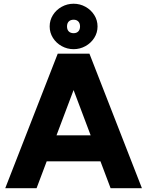

<svg xmlns="http://www.w3.org/2000/svg" viewBox="-20 -989 773 1009"><path d="M294.6 -707H450L725.8 0H561.2ZM283.4 -707H438.8L172.2 0H7.6ZM137.6 -277.8H596.8V-141H137.6ZM241 -850Q241 -882.8 258.2 -910.1Q275.4 -937.4 304.4 -953.4Q333.4 -969.4 366.8 -969.4Q400.2 -969.4 429.1 -953.4Q458 -937.4 475.3 -910.1Q492.6 -882.8 492.6 -850Q492.6 -817.2 475.3 -789.9Q458 -762.6 429.1 -746.6Q400.2 -730.6 366.8 -730.6Q333.4 -730.6 304.4 -746.6Q275.4 -762.6 258.2 -789.9Q241 -817.2 241 -850ZM400.6 -849.7Q400.6 -866.8 391.5 -876.1Q382.5 -885.4 367 -885.4Q350.6 -885.4 341.4 -876.1Q332.2 -866.8 332.2 -850Q332.2 -833.2 341.4 -823.9Q350.6 -814.6 367 -814.6Q382.5 -814.6 391.5 -824Q400.6 -833.4 400.6 -849.7Z"/></svg>

Font: 寒蝉端黑体 Light
Style: Regular
Weight: 300
Designer: ChillDuanSans {Warren2060}; 
Source Han Sans {Ryoko NISHIZUKA 西塚涼子 (kana, bopomofo & ideographs); Paul D. Hunt (Latin, G
Foundry: ChillType&Adobe
Version: Version 1.300;Glyphs 3.3 (3306)